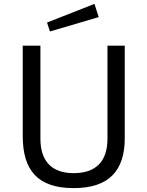

<svg xmlns="http://www.w3.org/2000/svg" viewBox="-20 -958 754 988"><path d="M466 -938 222 -842 237 -796 488 -870ZM622 -247V-723H533V-244C533 -124 470 -67 359 -67C249 -67 188 -126 188 -244V-723H97V-258C97 -83 173 10 359 10C543 10 622 -82 622 -247Z"/></svg>

Font: United Sans
Style: Regular
Weight: 400
Designer: Pablo Impallari, Rodrigo Fuenzalida (Modified by Dan O. Williams)
Version: Version 1.000;PS 001.000;hotconv 1.0.88;makeotf.lib2.5.64775